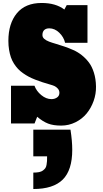

<svg xmlns="http://www.w3.org/2000/svg" viewBox="-20 -827 689 1286"><path d="M565.9 -792.5V-540.5H416Q407.2 -578.6 377 -607.9Q346.7 -637.2 310.1 -637.2Q288.6 -637.2 276.4 -626Q264.2 -614.7 264.2 -592.3Q264.2 -577.6 276.1 -566.9Q288.1 -556.2 308.6 -548.3Q329.1 -540.5 355.7 -533Q382.3 -525.4 411.9 -515.1Q441.4 -504.9 470.9 -491.9Q500.5 -479 527.3 -457.8Q554.2 -436.5 575.2 -408.9Q596.2 -381.3 609.1 -340.1Q622.1 -298.8 623 -248Q624 -198.2 607.2 -150.9Q590.3 -103.5 560.3 -66.9Q530.3 -30.3 485.6 -8.1Q440.9 14.2 389.6 14.2Q336.9 14.2 302 0.7Q267.1 -12.7 229 -44.9L211.4 0H53.7V-252.9H210.9Q223.6 -217.3 256.3 -190.2Q289.1 -163.1 324.7 -163.1Q346.2 -163.1 362.1 -174.1Q377.9 -185.1 377.9 -205.1Q377.9 -221.7 367.2 -233.6Q356.4 -245.6 344.2 -251Q332 -256.3 314 -261.2Q285.2 -269.5 263.2 -276.6Q241.2 -283.7 216.3 -293.5Q191.4 -303.2 172.6 -313.2Q153.8 -323.2 134.3 -336.9Q114.7 -350.6 100.6 -365.7Q86.4 -380.9 73.7 -400.6Q61 -420.4 53.2 -442.9Q45.4 -465.3 40.8 -493.2Q36.1 -521 36.1 -553.2Q36.1 -669.4 93 -738.3Q149.9 -807.1 258.8 -807.1Q353 -807.1 411.1 -763.2Q413.1 -769 426.8 -792.5ZM203.1 329.1Q225.1 329.1 241.2 325.9Q257.3 322.8 267.3 315.2Q277.3 307.6 283.2 299.8Q289.1 292 291.7 277.3Q294.4 262.7 294.9 251.7Q295.4 240.7 295.4 220.2H203.1V41.5H452.1Q463.9 117.2 463.9 176.8Q463.9 312.5 400.4 375.7Q336.9 439 203.1 439Z"/></svg>

Font: Bevan
Style: Regular
Weight: 400
Foundry: vernon adams
Version: Version 1.000